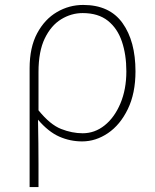

<svg xmlns="http://www.w3.org/2000/svg" viewBox="-20 -560 628 778"><path d="M100 198V-283Q100 -368 130.5 -425Q161 -482 210.5 -511Q260 -540 317 -540Q424 -540 476.5 -466.5Q529 -393 529 -271Q529 -182 498 -118Q467 -54 417.5 -20.5Q368 13 313 13Q264 13 220 -6.5Q176 -26 134 -75Q135 -22 135.5 19.5Q136 61 136 103Q136 145 136 198ZM315 -20Q364 -20 404 -52Q444 -84 468 -141Q492 -198 492 -271Q492 -338 474 -391.5Q456 -445 417 -476Q378 -507 315 -507Q269 -507 228 -482Q187 -457 161.5 -404.5Q136 -352 136 -268V-113Q183 -55 227.5 -37.5Q272 -20 315 -20Z"/></svg>

Font: Noto Sans TC
Style: Regular
Weight: 100
Designer: Ryoko NISHIZUKA 西塚涼子 (kana, bopomofo & ideographs); Paul D. Hunt (Latin, Greek & Cyrillic); Sandoll Communications 산돌커뮤니
Foundry: Adobe
Version: Version 2.004;hotconv 1.0.118;makeotfexe 2.5.65603